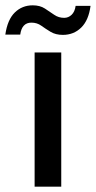

<svg xmlns="http://www.w3.org/2000/svg" viewBox="-62 -701 360 721"><path d="M68 0V-504H168V0ZM174 -570Q147 -570 128 -581.5Q109 -593 93 -604.5Q77 -616 56 -616Q20 -616 14 -571H-42Q-34 -627 -6.5 -654Q21 -681 61 -681Q88 -681 106.5 -669Q125 -657 141.5 -645.5Q158 -634 179 -634Q195 -634 207 -645.5Q219 -657 222 -679H278Q271 -625 243 -597.5Q215 -570 174 -570Z"/></svg>

Font: DM Sans Medium
Style: Regular
Weight: 500
Designer: Colophon Foundry, Jonny Pinhorn
Foundry: Colophon Foundry
Version: Version 4.004; ttfautohint (v1.8.4.7-5d5b)